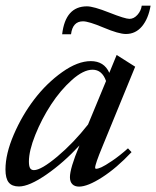

<svg xmlns="http://www.w3.org/2000/svg" viewBox="-24 -657 560 688"><path d="M427.2 -535.2Q401.4 -535.2 347.7 -557.9Q293.9 -580.6 273.4 -580.6Q236.3 -580.6 230.5 -534.2H198.7Q210.4 -634.3 287.6 -634.3Q311 -634.3 367.7 -611.8Q424.3 -589.4 439.9 -589.4Q455.6 -589.4 468.5 -603.8Q481.4 -618.2 483.9 -636.7H515.6Q507.8 -590.3 484.9 -562.7Q461.9 -535.2 427.2 -535.2ZM43.9 11.2Q19 11.2 7.3 -3.2Q-4.4 -17.6 -4.4 -49.8Q-4.4 -105.5 25.4 -174.8Q55.2 -244.1 99.4 -301.8Q143.6 -359.4 199 -398.7Q254.4 -438 301.3 -438Q349.1 -438 367.7 -396L394 -460L460.4 -418L342.8 -131.3Q316.9 -68.8 316.9 -56.2Q316.9 -52.2 320.8 -52.2Q327.1 -52.2 339.4 -57.6Q351.6 -63 377.7 -80.6Q403.8 -98.1 434.6 -125.5L447.3 -111.8Q393.6 -54.7 341.8 -21.5Q290 11.7 259.3 11.7Q243.7 11.7 235.1 2.9Q226.6 -5.9 226.6 -22Q226.6 -53.7 259.8 -133.3L260.7 -135.7Q204.6 -74.7 142.6 -31.7Q80.6 11.2 43.9 11.2ZM79.6 -78.1Q79.6 -62 83.7 -54.7Q87.9 -47.4 97.7 -47.4Q123.5 -47.4 181.9 -96.4Q240.2 -145.5 291.5 -210.9L356 -366.7Q341.8 -407.2 307.6 -407.2Q274.9 -407.2 233.6 -370.4Q192.4 -333.5 158.9 -282.2Q125.5 -231 102.5 -173.8Q79.6 -116.7 79.6 -78.1Z"/></svg>

Font: Elstob 14pt Medium
Style: Italic
Weight: 500
Italic angle: -20°
Designer: Peter S. Baker
Version: Version 1.015